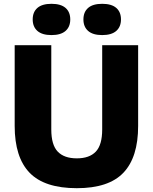

<svg xmlns="http://www.w3.org/2000/svg" viewBox="-20 -977 802 1007"><path d="M383 10Q213.5 10 135.2 -71Q57 -152 57 -316.5V-740H249V-298Q249 -217 282.8 -181.8Q316.5 -146.5 383 -146.5Q449 -146.5 482.5 -181.8Q516 -217 516 -298V-740H704.5V-316.5Q704.5 -152 627.2 -71Q550 10 383 10ZM516 -793Q467 -793 442.2 -814.8Q417.5 -836.5 417.5 -875Q417.5 -914 442.2 -935.5Q467 -957 516 -957Q565 -957 589.8 -935.5Q614.5 -914 614.5 -875Q614.5 -836.5 589.8 -814.8Q565 -793 516 -793ZM250 -793Q201 -793 176.2 -814.8Q151.5 -836.5 151.5 -875Q151.5 -914 176.2 -935.5Q201 -957 250 -957Q299 -957 323.8 -935.5Q348.5 -914 348.5 -875Q348.5 -836.5 323.8 -814.8Q299 -793 250 -793Z"/></svg>

Font: Encode Sans XBd
Style: Regular
Weight: 800
Designer: Multiple Designers
Foundry: Impallari Type
Version: Version 3.002; ttfautohint (v1.8.3) -l 8 -r 50 -G 200 -x 14 